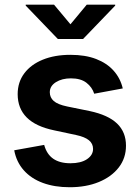

<svg xmlns="http://www.w3.org/2000/svg" viewBox="-20 -786 595 817"><path d="M276.4 10.7Q212.4 10.7 162.6 -7.6Q112.8 -25.9 81.3 -61.3Q49.8 -96.7 40.5 -146.5L168 -169.4Q178.7 -129.9 206.5 -110.6Q234.4 -91.3 279.8 -91.3Q324.2 -91.3 350.1 -108.6Q376 -126 376 -152.3Q376 -174.8 358.4 -189.2Q340.8 -203.6 304.2 -211.4L210.4 -231.4Q132.3 -247.6 93.8 -286.1Q55.2 -324.7 55.2 -385.3Q55.2 -436.5 83.5 -474.1Q111.8 -511.7 162.4 -532.2Q212.9 -552.7 279.8 -552.7Q343.3 -552.7 389.2 -534.9Q435.1 -517.1 463.6 -485.1Q492.2 -453.1 502.4 -409.7L380.9 -387.2Q372.1 -415 347.9 -433.8Q323.7 -452.6 281.7 -452.6Q243.7 -452.6 217.8 -436.3Q191.9 -419.9 191.9 -393.6Q191.9 -371.1 208.7 -356.2Q225.6 -341.3 265.6 -333L361.3 -313.5Q439.9 -296.9 478 -260.5Q516.1 -224.1 516.1 -166Q516.1 -113.3 485.4 -73.5Q454.6 -33.7 400.6 -11.5Q346.7 10.7 276.4 10.7ZM210 -766.1 279.8 -682.6 349.1 -766.1H470.2V-762.2L333.5 -620.1H226.1L89.4 -762.2V-766.1Z"/></svg>

Font: Inter
Style: 650
Weight: 650
Designer: Rasmus Andersson
Foundry: rsms
Version: Version 4.001;git-66647c0bb